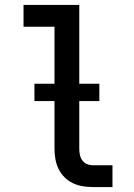

<svg xmlns="http://www.w3.org/2000/svg" viewBox="-20 -755 540 775"><path d="M354 0Q334 0 313 -3.5Q292 -7 273.5 -16Q255 -25 240 -40Q225 -55 216 -74Q207 -93 203.5 -113.5Q200 -134 200 -155V-647H75V-735H300V-155Q300 -142 302.5 -130Q305 -118 312 -108Q319 -98 330.5 -93Q342 -88 354 -88H434V0ZM381 -347H119V-417H381Z"/></svg>

Font: Iosevka SS04 Semibold
Style: Regular
Weight: 600
Monospace: yes
Designer: Belleve Invis
Foundry: Belleve Invis
Version: Version 19.0.0; ttfautohint (v1.8.4)